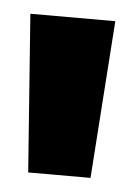

<svg xmlns="http://www.w3.org/2000/svg" viewBox="-33 -708 214 313"><g transform="rotate(5 74.5 -551.0)"><path d="M24 -422 5 -680H144L126 -422Z"/></g></svg>

Font: Bricolage Grotesque 96pt ExtraBold Condensed
Style: Regular
Weight: 800
Width: 3
Version: Version 1.001;gftools[0.9.33.dev8+g029e19f]